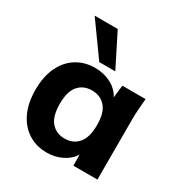

<svg xmlns="http://www.w3.org/2000/svg" viewBox="-178 -894 987 1038"><g transform="rotate(30 316.0 -374.5)"><path d="M259 11Q193 11 143 -21Q93 -53 65 -112Q37 -171 37 -254Q37 -336 65 -395Q93 -454 143 -485.5Q193 -517 259 -517Q314 -517 358.5 -493.5Q403 -470 424 -429L433 -507H578Q575 -474 572.5 -440.5Q570 -407 570 -375V0H420L419 -69Q397 -32 353.5 -10.5Q310 11 259 11ZM305 -103Q357 -103 389 -139.5Q421 -176 421 -254Q421 -331 389 -367Q357 -403 305 -403Q252 -403 220.5 -367Q189 -331 189 -254Q189 -176 220.5 -139.5Q252 -103 305 -103ZM261 -555 114 -760H258L361 -555Z"/></g></svg>

Font: Mulish ExtraBold
Style: Regular
Weight: 800
Designer: Vernon Adams
Foundry: Vernon Adams
Version: Version 3.603; ttfautohint (v1.8.3)